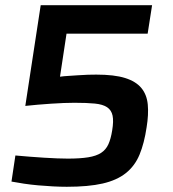

<svg xmlns="http://www.w3.org/2000/svg" viewBox="-20 -708 662 736"><path d="M39 -112Q93 -107 148.5 -103.5Q204 -100 240 -100Q287 -100 318 -105Q349 -110 367.5 -122Q386 -134 395.5 -155Q405 -176 410 -208Q416 -244 411.5 -265Q407 -286 390.5 -297Q374 -308 343.5 -311Q313 -314 265 -314Q228 -314 175.5 -310.5Q123 -307 77 -302L136 -688H563L546 -579H235L210 -414Q224 -416 242 -417Q260 -418 279.5 -419.5Q299 -421 317 -421.5Q335 -422 349 -422Q418 -422 459.5 -409Q501 -396 522 -370.5Q543 -345 546.5 -307Q550 -269 542 -220Q533 -159 515 -115.5Q497 -72 462.5 -44.5Q428 -17 373.5 -4.5Q319 8 236 8Q211 8 183 6.5Q155 5 126.5 2.5Q98 0 71.5 -4Q45 -8 24 -12Z"/></svg>

Font: Azeri Sans SemiBold
Style: Italic
Weight: 600
Designer: Hector Gatti & Omnibus-Type (original fonts) / Cristiano Sobral (main changes and remastering)
Foundry: Omnibus-Type
Version: Version 0.07;August 21, 2020;FontCreator 13.0.0.2681 64-bit;